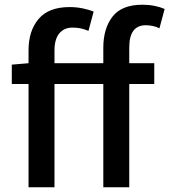

<svg xmlns="http://www.w3.org/2000/svg" viewBox="-20 -794 718 814"><path d="M101 -526V-581Q101 -663 143.5 -713.5Q186 -764 275 -764Q304 -764 330.5 -758.5Q357 -753 377 -745L355 -663Q339 -670 323 -673.5Q307 -677 287 -677Q252 -677 231.5 -652.5Q211 -628 211 -580V-526H418V-592Q418 -673 457 -723.5Q496 -774 584 -774Q611 -774 635.5 -769Q660 -764 678 -756L656 -674Q642 -681 627 -684Q612 -687 598 -687Q528 -687 528 -593V-526H634V-438H528V0H418V-438H211V0H101V-438H30V-520Z"/></svg>

Font: Kinto Sans Med
Style: Regular
Weight: 500
Designer: Authors: Ryoko NISHIZUKA  (kana & ideographs); Paul D. Hunt (Latin, Greek & Cyrillic); Wenlong ZHANG  (bopomofo); Sandol
Foundry: Adobe Systems Incorporated, ookami Inc.
Version: Version 0.001